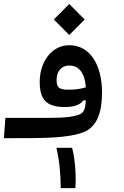

<svg xmlns="http://www.w3.org/2000/svg" viewBox="-28 -701 634 978"><path d="M-8.3 2.9C0 2.9 8.3 2.9 16.6 2.9C200.7 2.9 317.4 2.9 397.9 -27.8C466.8 -55.7 491.7 -129.4 491.7 -230C491.7 -367.7 432.6 -470.7 324.7 -470.7C234.4 -470.7 174.3 -384.8 174.3 -284.2C174.3 -189.9 211.9 -155.8 303.2 -155.8C353 -155.8 381.8 -168.9 396.5 -189.5L409.2 -189.9C406.2 -133.3 394.5 -123 366.2 -114.3C318.4 -99.6 260.7 -100.1 126.5 -100.6C90.3 -100.6 48.3 -100.6 -0.5 -100.6ZM281.2 257.3H355.5C360.8 208.5 356 115.7 339.4 51.8H259.3C274.9 117.7 281.2 187.5 281.2 257.3ZM409.2 -256.3C381.8 -248 356.9 -244.1 319.3 -244.1C270 -244.1 260.3 -257.8 260.3 -294.9C260.3 -333.5 281.2 -367.2 325.2 -367.2C368.7 -367.2 402.8 -337.9 409.2 -256.3ZM324.7 -522.9 403.3 -601.6 324.7 -680.7 246.1 -601.6Z"/></svg>

Font: Cascadia Mono NF
Style: Regular
Weight: 400
Monospace: yes
Designer: Aaron Bell
Foundry: Saja Typeworks
Version: Version 2404.023